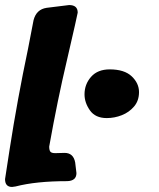

<svg xmlns="http://www.w3.org/2000/svg" viewBox="-62 -750 631 761"><path d="M-14 -9Q-42 -9 -42 -40L-24 -157Q7 -357 49 -556L71 -670Q82 -713 123 -719L212 -730Q246 -730 246 -700Q246 -696 203 -510Q166 -354 133 -169Q133 -155 137.5 -149Q142 -143 157 -143L194 -144Q229 -144 236 -106L241 -64Q241 -33 204 -32Q81 -32 0 -11ZM361 -282Q316 -282 294.5 -312.5Q273 -343 273 -376Q273 -416 299 -445.5Q325 -475 373 -475Q431 -475 460 -447.5Q489 -420 489 -385Q489 -351 469.5 -328Q450 -305 421 -293.5Q392 -282 361 -282Z"/></svg>

Font: Bangerz
Style: Bold
Weight: 700
Designer: vernon adams
Foundry: Vernon Adams
Version: Version 2.10;February 7, 2025;FontCreator 13.0.0.2683 64-bit